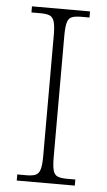

<svg xmlns="http://www.w3.org/2000/svg" viewBox="-52 -749 438 784"><g transform="rotate(5 167.0 -357.0)"><path d="M47 0V-25H84Q109 -25 122 -30.5Q135 -36 140.5 -54Q146 -72 146 -109V-605Q146 -642 140.5 -660Q135 -678 122 -683.5Q109 -689 84 -689H47V-714H285V-689H251Q226 -689 212.5 -683.5Q199 -678 194 -660Q189 -642 189 -605V-109Q189 -72 194 -54Q199 -36 212.5 -30.5Q226 -25 251 -25H285V0Z"/></g></svg>

Font: Noto Serif ExtraLight
Style: Regular
Weight: 200
Designer: Monotype Design Team
Foundry: Monotype Imaging Inc.
Version: Version 2.015; ttfautohint (v1.8.4.7-5d5b)